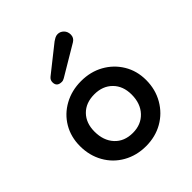

<svg xmlns="http://www.w3.org/2000/svg" viewBox="-143 -543 636 636"><g transform="rotate(-45 175.0 -225.0)"><path d="M175 10Q131 10 95.5 -10Q60 -30 40 -65.5Q20 -101 20 -145Q20 -188 40 -222Q60 -256 95.5 -275.5Q131 -295 175 -295Q219 -295 254 -275.5Q289 -256 309.5 -222Q330 -188 330 -145Q330 -101 309.5 -65.5Q289 -30 254 -10Q219 10 175 10ZM175 -52Q214 -52 238 -77.5Q262 -103 262 -145Q262 -185 238 -209Q214 -233 175 -233Q135 -233 111.5 -209Q88 -185 88 -145Q88 -103 111.5 -77.5Q135 -52 175 -52ZM114 -377 206 -450Q210 -453 216.5 -456.5Q223 -460 230 -460Q242 -460 251 -451Q260 -442 260 -428Q260 -413 247 -405L141 -342Q138 -341 135.5 -339.5Q133 -338 128 -338Q105 -338 105 -359Q105 -370 114 -377Z"/></g></svg>

Font: Dongle
Style: Regular
Weight: 400
Designer: Yanghee Ryu
Foundry: Yanghee Ryu
Version: Version 2.000